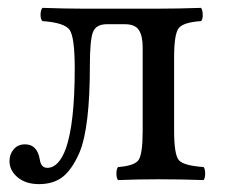

<svg xmlns="http://www.w3.org/2000/svg" viewBox="-20 -451 567 483"><path d="M418 -122.1Q418 -62 429.9 -48.1Q441.9 -34.2 492.2 -30.8Q496.1 -25.9 496.1 -14.4Q496.1 -2.9 492.2 2Q436 0 378.9 0Q327.1 0 276.9 2Q272.9 -2.9 272.9 -14.4Q272.9 -25.9 276.9 -30.8Q317.9 -33.7 328.4 -48.3Q338.9 -63 338.9 -122.1V-332Q338.9 -360.8 329.3 -375.5Q319.8 -390.1 293.9 -390.1H249Q221.2 -390.1 213.6 -369.6Q206.1 -349.1 206.1 -286.1Q206.1 -130.4 180.2 -67.9Q162.1 -25.9 138.7 -6.8Q115.2 12.2 78.1 12.2Q44.9 12.2 24.4 -4.9Q3.9 -22 3.9 -45.9Q3.9 -63 14.4 -75.4Q24.9 -87.9 43 -87.9Q73.7 -87.9 80.1 -49.8Q83 -28.8 99.1 -28.8Q127.9 -28.8 146 -78.1Q168 -142.1 168 -278.8Q168 -357.9 155 -376Q142.1 -394 86.9 -397.9Q82 -401.9 82 -413.8Q82 -425.8 86.9 -431.2Q147 -429.2 189 -429.2H377.9Q425.8 -429.2 485.8 -431.2Q489.7 -426.3 490 -414.1Q490.2 -401.9 485.8 -397.9Q441.9 -395 429.9 -380.6Q418 -366.2 418 -307.1Z"/></svg>

Font: Linux Libertine O
Style: Regular
Weight: 400
Designer: Philipp H. Poll
Foundry: Philipp H. Poll
Version: Version 5.3.0